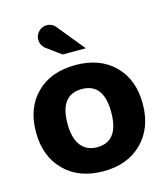

<svg xmlns="http://www.w3.org/2000/svg" viewBox="-110 -814 794 912"><g transform="rotate(-15 286.5 -358.0)"><path d="M204 -728Q230 -728 246 -709L356 -574H242Q172 -626 167 -629Q148 -648 148 -671Q148 -694 164.5 -711Q181 -728 204 -728ZM287 -106Q394 -106 394 -250Q394 -392 287 -392Q179 -392 179 -250Q179 -180 207 -143Q235 -106 287 -106ZM287 12Q167 12 95.5 -59.5Q24 -131 24 -250Q24 -369 95 -439.5Q166 -510 287 -510Q407 -510 478 -439.5Q549 -369 549 -250Q549 -131 477.5 -59.5Q406 12 287 12Z"/></g></svg>

Font: Atkinson Hyperlegible Pro
Style: Bold
Weight: 700
Designer: Elliott Scott, Megan Eiswerth, Linus Boman, Theodore Petrosky, Jacob Perez
Foundry: Braille Institute
Version: Version 1.5.1